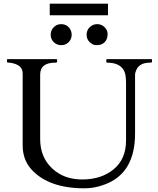

<svg xmlns="http://www.w3.org/2000/svg" viewBox="-20 -1009 856 1042"><path d="M280 -669Q198 -669 198 -604V-254Q198 -157 262 -96Q326 -35 426 -35Q530 -35 597 -90.5Q664 -146 664 -246V-556Q664 -603 655 -621Q634 -669 561 -669Q557 -669 557 -673V-685Q557 -688 561 -688H801Q805 -688 805 -685V-673Q805 -669 794 -669Q730 -669 716 -619Q713 -611 713 -604V-284Q713 -69 549 -8Q494 13 439 13Q244 13 151 -89Q103 -142 103 -220V-610Q103 -652 53 -665Q38 -669 28 -669Q18 -669 18 -673V-685Q18 -688 21 -688H286Q290 -688 290 -685V-673Q290 -669 280 -669ZM564 -826Q564 -783 530 -768Q519 -764 501.5 -764Q484 -764 467 -780Q450 -796 450 -820.5Q450 -845 467 -861.5Q484 -878 507.5 -878Q531 -878 547.5 -861.5Q564 -845 564 -826ZM312 -764Q288 -764 271.5 -780.5Q255 -797 255 -820.5Q255 -844 271.5 -861Q288 -878 312 -878Q337 -878 353 -861Q369 -844 369 -820.5Q369 -797 353 -780.5Q337 -764 312 -764ZM250 -989H566V-926H250Z"/></svg>

Font: Cardo
Style: Regular
Weight: 400
Designer: David J. Perry
Foundry: David J. Perry
Version: Version 1.0451